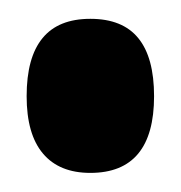

<svg xmlns="http://www.w3.org/2000/svg" viewBox="-20 -171 192 204"><path d="M76 12.7Q43 12.7 25.7 -7.8Q8.3 -28.3 8.3 -68.8Q8.3 -110 25.2 -130.5Q42 -151 76 -151Q110.2 -151 126.9 -130.5Q143.7 -110 143.7 -68.8Q143.7 12.7 76 12.7Z"/></svg>

Font: Bricolage Grotesque 96pt ExtraBold Condensed
Style: Regular
Weight: 800
Width: 3
Version: Version 1.001;gftools[0.9.33.dev8+g029e19f]